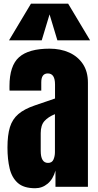

<svg xmlns="http://www.w3.org/2000/svg" viewBox="-20 -1001 523 1029"><path d="M168.5 7.8Q107.4 7.8 75.4 -20.5Q43.5 -48.8 31.7 -98.1Q20 -147.5 20 -210Q20 -276.9 33.2 -319.6Q46.4 -362.3 78.4 -389.6Q110.4 -417 166.5 -436L274.9 -473.1V-548.3Q274.9 -607.4 236.3 -607.4Q201.2 -607.4 201.2 -559.6V-515.6H31.2Q30.8 -519.5 30.8 -525.6Q30.8 -531.7 30.8 -539.6Q30.8 -648.9 82.3 -694.6Q133.8 -740.2 245.6 -740.2Q304.2 -740.2 350.6 -719.5Q397 -698.7 424.1 -658.2Q451.2 -617.7 451.2 -558.1V0H277.3V-86.9Q264.6 -41 235.4 -16.6Q206.1 7.8 168.5 7.8ZM237.3 -127.9Q258.8 -127.9 266.6 -146Q274.4 -164.1 274.4 -185.1V-389.2Q238.3 -374.5 218.3 -352.3Q198.2 -330.1 198.2 -287.1V-192.9Q198.2 -127.9 237.3 -127.9ZM28.3 -784.7 146 -981.4H345.2L462.9 -784.7H287.6L245.6 -923.8L203.6 -784.7Z"/></svg>

Font: webenart
Style: Regular
Weight: 400
Designer: Vernon Adams
Foundry: Vernon Adams
Version: Version 2.116; ttfautohint (v1.8.3)